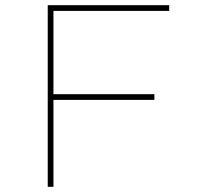

<svg xmlns="http://www.w3.org/2000/svg" viewBox="-20 -720 803 740"><path d="M164 0V-700H186V0ZM174 -335V-357H575V-335ZM178 -678V-700H632V-678Z"/></svg>

Font: Lexend Mega Thin
Style: Regular
Weight: 250
Version: Version 1.007